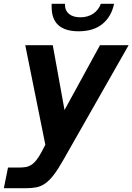

<svg xmlns="http://www.w3.org/2000/svg" viewBox="-52 -785 698 1012"><path d="M361.8 -620.1Q292 -620.1 256.1 -651.9Q220.2 -683.6 220.2 -749V-765.1H290.5V-758.8Q290.5 -729 312 -711.4Q333.5 -693.8 371.6 -693.8Q410.2 -693.8 438.7 -712.6Q467.3 -731.4 479.5 -765.1H549.3Q535.2 -697.3 488 -658.7Q440.9 -620.1 361.8 -620.1ZM-9.8 98.1H47.4Q67.4 98.1 83.3 95.5Q99.1 92.8 113 84Q127 75.2 140.1 58.6Q153.3 42 168 14.2L187 -22L81.1 -546.9H226.1L288.1 -205.1L475.1 -546.9H626L281.2 59.1Q253.9 107.4 231.4 136.7Q209 166 186.8 181.6Q164.6 197.3 140.4 202.1Q116.2 207 85.4 207H-31.7Z"/></svg>

Font: Hack
Style: Bold Italic
Weight: 700
Italic angle: -11°
Monospace: yes
Designer: Christopher Simpkins
Foundry: Christopher Simpkins
Version: Version 2.017; ttfautohint (v1.4.1) -l 4 -r 80 -G 350 -x 0 -